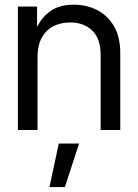

<svg xmlns="http://www.w3.org/2000/svg" viewBox="-20 -543 577 802"><path d="M136.7 -301.8V0H54.7V-515.6H134.8V-432.6H136.7Q153.8 -470.2 190.9 -496.8Q228 -523.4 289.1 -523.4Q341.3 -523.4 385.3 -501.2Q429.2 -479 455.8 -434.1Q482.4 -389.2 482.4 -320.3V0H400.4V-314.5Q400.4 -381.3 365.5 -415.3Q330.6 -449.2 272.5 -449.2Q234.9 -449.2 204.1 -434.1Q173.3 -418.9 155 -386.5Q136.7 -354 136.7 -301.8ZM186.5 238.3 225.6 56.6H310.5L251 238.3Z"/></svg>

Font: Inter Display V
Style: Regular
Weight: 400
Designer: Rasmus Andersson
Foundry: rsms
Version: Version 3.015;git-src